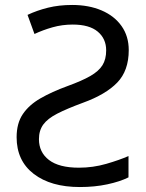

<svg xmlns="http://www.w3.org/2000/svg" viewBox="-20 -744 589 774"><path d="M271 -724Q338 -724 389.5 -702Q441 -680 470 -639Q499 -598 499 -542Q499 -459 452.5 -411Q406 -363 315 -330Q250 -306 211 -286Q172 -266 154.5 -242Q137 -218 137 -183Q137 -130 177.5 -99Q218 -68 298 -68Q355 -68 408.5 -83.5Q462 -99 498 -115V-29Q464 -12 413 -1Q362 10 302 10Q185 10 116 -43Q47 -96 47 -191Q47 -247 72 -284Q97 -321 143 -347.5Q189 -374 252 -397Q310 -418 344 -437.5Q378 -457 393 -481Q408 -505 408 -541Q408 -588 374 -616.5Q340 -645 273 -645Q231 -645 192 -634Q153 -623 119 -607L91 -684Q129 -702 173.5 -713Q218 -724 271 -724Z"/></svg>

Font: Noto Sans
Style: Regular
Weight: 400
Designer: Monotype Design Team
Foundry: Monotype Imaging Inc.
Version: Version 1.902